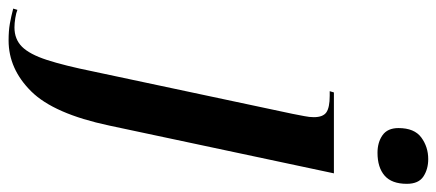

<svg xmlns="http://www.w3.org/2000/svg" viewBox="-442 -490 1041 458"><g transform="rotate(90 79.0 -260.5)"><path d="M214 -640Q189 -640 172 -652Q155 -664 155 -690Q155 -728 177.5 -744.5Q200 -761 229 -761Q253 -761 270.5 -749.5Q288 -738 288 -710Q288 -674 268.5 -657Q249 -640 214 -640ZM-54 240Q-77 240 -94 237Q-111 234 -130 229L-127 219Q-120 222 -107.5 224Q-95 226 -85 226Q-57 226 -39 208Q-21 190 -7.5 148.5Q6 107 20 38L121 -437Q124 -453 126.5 -465.5Q129 -478 129 -488Q129 -510 117.5 -518Q106 -526 78 -526H67L70 -536H263L149 0Q121 132 67.5 186Q14 240 -54 240Z"/></g></svg>

Font: Noto Serif Display Condensed SemiBold
Style: Italic
Weight: 600
Width: 3
Italic angle: -12°
Designer: Monotype Design Team
Foundry: Monotype Imaging Inc.
Version: Version 2.009